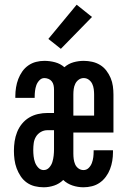

<svg xmlns="http://www.w3.org/2000/svg" viewBox="-20 -786 540 814"><path d="M165 8Q146 8 127.5 3.5Q109 -1 93.5 -12Q78 -23 67.5 -39Q57 -55 50.5 -72.5Q44 -90 41.5 -109Q39 -128 39 -146Q39 -167 42 -187Q45 -207 52.5 -226Q60 -245 73 -261Q86 -277 103.5 -287.5Q121 -298 141 -302.5Q161 -307 181 -307H209V-407Q209 -416 207 -425Q205 -434 199.5 -441Q194 -448 185.5 -451.5Q177 -455 168 -455Q156 -455 147 -445.5Q138 -436 134 -424.5Q130 -413 128.5 -400.5Q127 -388 127 -376V-371H45V-379Q45 -397 48 -415.5Q51 -434 57.5 -451Q64 -468 74.5 -483Q85 -498 100 -508.5Q115 -519 132.5 -523.5Q150 -528 168 -528Q191 -528 213.5 -522Q236 -516 253 -501Q270 -516 291.5 -522Q313 -528 335 -528Q353 -528 371 -524Q389 -520 404.5 -510.5Q420 -501 431 -486.5Q442 -472 449 -455.5Q456 -439 458.5 -421Q461 -403 461 -385V-224H291V-135Q291 -123 292.5 -111.5Q294 -100 298.5 -89.5Q303 -79 312.5 -72Q322 -65 334 -65Q347 -65 356 -74Q365 -83 369.5 -95Q374 -107 375.5 -119.5Q377 -132 377 -144V-149H459V-141Q459 -122 456 -104Q453 -86 446.5 -69Q440 -52 429 -37Q418 -22 403 -11.5Q388 -1 370 3.5Q352 8 334 8Q310 8 287.5 0.5Q265 -7 248 -23Q232 -7 210 0.5Q188 8 165 8ZM291 -296H379V-385Q379 -396 377.5 -408Q376 -420 371 -430.5Q366 -441 356.5 -448Q347 -455 335 -455Q323 -455 313.5 -448Q304 -441 299 -430.5Q294 -420 292.5 -408.5Q291 -397 291 -385ZM165 -65Q179 -65 188.5 -75.5Q198 -86 202 -99Q206 -112 207.5 -126Q209 -140 209 -153V-234H181Q166 -234 153 -226.5Q140 -219 132.5 -206.5Q125 -194 123 -179.5Q121 -165 121 -150Q121 -137 122.5 -123.5Q124 -110 128.5 -97.5Q133 -85 142.5 -75Q152 -65 165 -65ZM238 -579 185 -621 305 -766 370 -714Z"/></svg>

Font: Iosevka Custom Medium
Style: Regular
Weight: 500
Monospace: yes
Designer: Belleve Invis
Foundry: Belleve Invis
Version: Version 32.5.0; ttfautohint (v1.8.4)